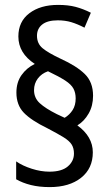

<svg xmlns="http://www.w3.org/2000/svg" viewBox="-20 -782 453 784"><path d="M47 -404Q47 -446 68 -475.5Q89 -505 122 -521Q55 -565 55 -633Q55 -694 100 -728Q145 -762 217 -762Q258 -762 288.5 -754Q319 -746 351 -730L325 -669Q296 -684 271 -691.5Q246 -699 216 -699Q174 -699 152.5 -682Q131 -665 131 -636Q131 -604 154 -585Q177 -566 228 -542Q292 -513 326 -480Q360 -447 360 -391Q360 -350 342 -318.5Q324 -287 296 -270Q359 -224 359 -160Q359 -94 311 -56Q263 -18 183 -18Q140 -18 106 -26.5Q72 -35 46 -50V-123Q72 -105 109.5 -93Q147 -81 182 -81Q232 -81 257 -102.5Q282 -124 282 -155Q282 -177 272.5 -192Q263 -207 239.5 -221.5Q216 -236 174 -258Q108 -290 77.5 -321.5Q47 -353 47 -404ZM119 -414Q119 -382 142.5 -360.5Q166 -339 212 -316L244 -301Q264 -313 276.5 -332.5Q289 -352 289 -380Q289 -403 280 -420Q271 -437 246.5 -453Q222 -469 176 -491Q150 -482 134.5 -461.5Q119 -441 119 -414Z"/></svg>

Font: Noto Sans Tamil Condensed
Style: Regular
Weight: 400
Width: 3
Designer: Jelle Bosma - Monotype Design Team
Foundry: Monotype Imaging Inc.
Version: Version 2.004; ttfautohint (v1.8.4.7-5d5b)